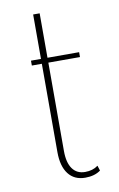

<svg xmlns="http://www.w3.org/2000/svg" viewBox="-83 -750 506 813"><g transform="rotate(-10 170.0 -343.5)"><path d="M217 16Q257.5 16 283 -3L276 -25Q253.5 -8 220.5 -8Q185 -8 166 -34.5Q147 -61 147 -111V-491H283V-512H147V-703H119V-512H76V-491H119V-111Q119 -50.5 144.5 -17.2Q170 16 217 16Z"/></g></svg>

Font: Spartan Thin
Style: Regular
Weight: 100
Designer: Matt Bailey, Mirko Velimirovic
Foundry: Matt Bailey
Version: Version 1.003; ttfautohint (v1.8.3)